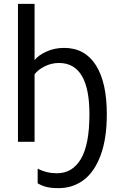

<svg xmlns="http://www.w3.org/2000/svg" viewBox="-20 -734 640 994"><path d="M175 215V139Q221 163 275 163Q355 163 399 88.5Q443 14 443 -143Q443 -408 285 -408Q246 -408 210.5 -390Q175 -372 159 -349V0H73V-714H159V-423Q179 -448 220.5 -467Q262 -486 312 -486Q419 -486 476 -397Q533 -308 533 -143Q533 -16 501 70Q469 156 413 198Q357 240 283 240Q244 240 219.5 233.5Q195 227 175 215Z"/></svg>

Font: Noto Sans Mono UI
Style: Regular
Weight: 400
Monospace: yes
Designer: Monotype Design team
Foundry: Monotype Imaging Inc.
Version: Version 1.000